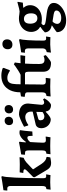

<svg xmlns="http://www.w3.org/2000/svg" viewBox="925 -1708 1024 2915"><g transform="rotate(-90 1437.5 -250.0)"><path d="M72 -134V-597Q72 -622 65 -635Q58 -648 44 -651Q40 -652 31 -652L4 -651Q3 -655 3 -664L8 -710Q65 -717 130 -728Q195 -739 214 -742L221 -723Q208 -707 199 -532Q190 -357 190 -106Q190 -81 196.5 -71Q203 -61 219 -61Q227 -61 234.5 -62Q242 -63 245 -63L248 -57L237 4Q225 3 193 1.5Q161 0 128 0Q97 0 61.5 2.5Q26 5 16 6L24 -57Q55 -61 63.5 -76.5Q72 -92 72 -134ZM304 -354Q316 -366 320.5 -373.5Q325 -381 325 -388Q325 -399 313 -403.5Q301 -408 273 -408L270 -413L279 -464Q291 -464 325 -463Q359 -462 399 -462Q428 -462 462 -463.5Q496 -465 506 -466L509 -461L500 -404Q464 -391 431 -363Q398 -335 348 -285L324 -261L408 -131Q433 -95 457 -77.5Q481 -60 509 -57L514 -49L506 1Q498 3 473.5 7.5Q449 12 433 13Q410 14 389 10Q363 4 344.5 -13.5Q326 -31 305 -68L205 -236L207 -258Z M612 -126V-324Q612 -359 603.5 -371Q595 -383 570 -383L551 -382L546 -389L551 -441Q606 -449 662.5 -460Q719 -471 735 -474L744 -465Q742 -457 738.5 -428Q735 -399 734 -372L740 -368Q771 -414 808.5 -440.5Q846 -467 880 -467Q892 -467 902 -465.5Q912 -464 915 -463L919 -455Q916 -438 909 -380.5Q902 -323 899 -272L833 -268Q833 -316 827.5 -331.5Q822 -347 805 -347Q789 -347 771.5 -335.5Q754 -324 739 -304Q737 -277 733.5 -213.5Q730 -150 729 -112Q729 -86 737.5 -76Q746 -66 768 -66Q784 -66 799 -67.5Q814 -69 819 -70L822 -64L811 4Q797 3 758.5 1.5Q720 0 680 0Q642 0 603.5 1.5Q565 3 554 4L562 -58Q591 -60 601.5 -74Q612 -88 612 -126Z M1116 -379Q1091 -379 1057.5 -365.5Q1024 -352 998 -332L990 -337L971 -397Q1030 -430 1083 -452Q1136 -474 1156 -474Q1235 -474 1279.5 -438Q1324 -402 1324 -337Q1324 -316 1315 -246Q1304 -149 1304 -132Q1304 -113 1313.5 -102.5Q1323 -92 1339 -92Q1360 -92 1387 -109L1402 -88Q1382 -51 1354.5 -22.5Q1327 6 1305 12Q1260 12 1234.5 -7.5Q1209 -27 1204 -65L1197 -68Q1162 -33 1132 -12.5Q1102 8 1086 8Q1048 8 1016.5 -11Q985 -30 967 -63.5Q949 -97 949 -138Q949 -170 965 -192.5Q981 -215 1007 -221L1200 -266L1201 -289Q1201 -332 1178.5 -355.5Q1156 -379 1116 -379ZM1069 -150Q1069 -121 1084.5 -105Q1100 -89 1128 -89Q1142 -89 1160 -96.5Q1178 -104 1195 -117L1197 -211L1093 -182Q1069 -175 1069 -150ZM996 -624Q996 -654 1014.5 -673Q1033 -692 1063 -692Q1091 -692 1107 -675Q1123 -658 1123 -631Q1123 -602 1104.5 -583Q1086 -564 1055 -564Q1027 -564 1011.5 -580.5Q996 -597 996 -624ZM1174 -624Q1174 -654 1192.5 -673Q1211 -692 1241 -692Q1269 -692 1285 -675Q1301 -658 1301 -631Q1301 -602 1282.5 -583Q1264 -564 1234 -564Q1205 -564 1189.5 -580.5Q1174 -597 1174 -624Z M1494 -454Q1494 -544 1525.5 -609Q1557 -674 1613.5 -708Q1670 -742 1746 -742Q1776 -742 1801.5 -737.5Q1827 -733 1842 -728Q1857 -723 1861 -721L1865 -705Q1862 -698 1852.5 -674.5Q1843 -651 1831 -616L1818 -613Q1815 -616 1800.5 -625Q1786 -634 1763 -642.5Q1740 -651 1713 -651Q1671 -651 1650 -630Q1629 -609 1622.5 -567.5Q1616 -526 1616 -450H1774L1848 -451L1853 -443L1843 -382L1794 -383H1615L1614 -248Q1612 -158 1612 -113Q1612 -90 1622 -78.5Q1632 -67 1654 -67Q1674 -67 1689.5 -68Q1705 -69 1710 -69L1713 -64L1704 3L1666 2Q1612 0 1581 0Q1541 0 1493.5 2Q1446 4 1431 6L1438 -56Q1471 -60 1482.5 -76Q1494 -92 1494 -129V-345Q1493 -369 1479.5 -376.5Q1466 -384 1429 -386L1425 -392L1432 -444Z M1752 -387 1742 -394 1748 -444Q1787 -462 1825 -486Q1863 -510 1888 -528.5Q1913 -547 1919 -552L1947 -537Q1946 -531 1942.5 -507.5Q1939 -484 1936 -450L2053 -453L2057 -448L2047 -380L1930 -383Q1924 -296 1924 -167Q1924 -125 1938.5 -106Q1953 -87 1987 -87Q2005 -87 2025.5 -93.5Q2046 -100 2046 -101L2059 -68Q2053 -62 2031 -43Q2009 -24 1983 -6Q1957 12 1943 12Q1872 12 1839 -17.5Q1806 -47 1806 -111V-333Q1806 -365 1795 -375.5Q1784 -386 1752 -387Z M2148 -646Q2148 -682 2170 -704Q2192 -726 2228 -726Q2260 -726 2279 -707Q2298 -688 2298 -654Q2298 -618 2276 -596Q2254 -574 2219 -574Q2185 -574 2166.5 -593Q2148 -612 2148 -646ZM2161 -115V-329Q2161 -360 2151.5 -372.5Q2142 -385 2119 -385Q2111 -385 2104 -384Q2097 -383 2095 -382L2101 -441Q2159 -448 2217.5 -459Q2276 -470 2293 -474L2302 -457Q2292 -435 2285.5 -338Q2279 -241 2279 -106Q2279 -82 2286 -72Q2293 -62 2309 -62Q2318 -62 2326.5 -63Q2335 -64 2338 -64L2341 -60L2331 3Q2319 2 2287 1Q2255 0 2220 0Q2189 0 2149 4.5Q2109 9 2097 11L2104 -53Q2134 -58 2147.5 -73Q2161 -88 2161 -115Z M2540 -134Q2514 -116 2514 -102Q2514 -83 2543 -75Q2572 -67 2635 -60Q2702 -53 2745 -44Q2788 -35 2819.5 -11.5Q2851 12 2851 55Q2851 102 2813 145.5Q2775 189 2713 215.5Q2651 242 2584 242Q2504 242 2455.5 203.5Q2407 165 2407 101Q2421 87 2450.5 67Q2480 47 2485 43L2507 28V22Q2459 13 2432.5 -13.5Q2406 -40 2404 -81Q2441 -120 2486 -148V-155Q2450 -174 2430.5 -209.5Q2411 -245 2411 -290Q2411 -342 2438 -384.5Q2465 -427 2512 -451Q2559 -475 2618 -475Q2643 -475 2679 -469Q2709 -465 2722 -465Q2753 -467 2830 -490L2862 -498L2868 -493L2855 -416Q2831 -412 2782 -410L2778 -404Q2817 -362 2817 -305Q2817 -255 2789.5 -214Q2762 -173 2713 -150Q2664 -127 2602 -127Q2571 -127 2540 -134ZM2693 -291Q2693 -341 2671 -370Q2649 -399 2609 -399Q2536 -399 2536 -302Q2536 -253 2557.5 -224Q2579 -195 2619 -195Q2655 -195 2674 -219.5Q2693 -244 2693 -291ZM2736 93Q2736 77 2723.5 68Q2711 59 2677 52Q2643 45 2570 35Q2556 44 2544.5 65Q2533 86 2533 105Q2533 134 2556.5 150.5Q2580 167 2623 167Q2672 167 2704 146Q2736 125 2736 93Z"/></g></svg>

Font: Sahitya
Style: Bold
Weight: 700
Designer: Juan Pablo del Peral
Foundry: Juan Pablo del Peral (http://www.huertatipografica.com)
Version: Version 1.001;PS 001.000;hotconv 1.0.70;makeotf.lib2.5.58329